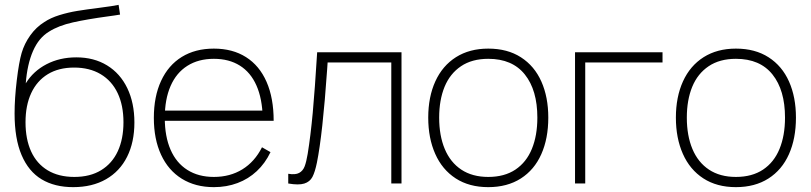

<svg xmlns="http://www.w3.org/2000/svg" viewBox="-20 -755 3335 790"><path d="M281 15Q205 15 151.2 -17.2Q97.5 -49.5 68.8 -117Q40 -184.5 40 -288Q40 -349.5 49 -424.5Q58 -499.5 69 -537Q80.5 -576 104.8 -609.8Q129 -643.5 162 -664Q188 -681.5 224.5 -692.8Q261 -704 297.5 -710Q334 -716 386 -722.5Q448 -730.5 468 -735L474 -695Q463 -693 450.2 -691.2Q437.5 -689.5 423.5 -687.5Q339 -676 279.8 -662.8Q220.5 -649.5 182 -625Q139.5 -599.5 115.8 -545Q92 -490.5 86 -412Q117 -462.5 171.5 -490.8Q226 -519 294 -519Q366.5 -519 420.5 -486Q474.5 -453 503.8 -392.2Q533 -331.5 533 -251Q533 -170 503 -110Q473 -50 416.2 -17.5Q359.5 15 281 15ZM286 -27Q351 -27 396.2 -54.8Q441.5 -82.5 464.8 -133Q488 -183.5 488 -252Q488 -321.5 464 -372Q440 -422.5 394.2 -449.8Q348.5 -477 285 -477Q221.5 -477 176.8 -449.8Q132 -422.5 108.5 -372Q85 -321.5 85 -252Q85 -182.5 108 -132Q131 -81.5 176.2 -54.2Q221.5 -27 286 -27Z M860 15Q784 15 728.2 -19.5Q672.5 -54 642.8 -118.2Q613 -182.5 613 -270Q613 -358 642.8 -422.2Q672.5 -486.5 728 -520.8Q783.5 -555 860 -555Q937 -555 992.2 -520Q1047.5 -485 1076.8 -418.2Q1106 -351.5 1106 -258H1061V-272Q1059 -349.5 1035.2 -403.2Q1011.5 -457 967 -485Q922.5 -513 860 -513Q796.5 -513 751 -484.2Q705.5 -455.5 681.8 -401Q658 -346.5 658 -270Q658 -193.5 681.8 -139Q705.5 -84.5 751 -55.8Q796.5 -27 860 -27Q926.5 -27 977.2 -58.2Q1028 -89.5 1058 -149L1093 -129Q1071 -83 1036.5 -50.8Q1002 -18.5 957.2 -1.8Q912.5 15 860 15ZM640 -258V-300H1080V-258Z M1166 -40Q1195 -35 1210.8 -43.5Q1226.5 -52 1233.5 -70.5Q1240.5 -89 1246 -122Q1258 -196 1266.8 -291Q1275.5 -386 1285 -540H1632V0H1590V-498H1328L1326 -468.5Q1307.5 -202 1284 -86Q1276 -47 1265.5 -27Q1255 -7 1232 0.2Q1209 7.5 1166 0Z M1989 15Q1910.5 15 1855 -21Q1799.5 -57 1770.8 -121.8Q1742 -186.5 1742 -271Q1742 -356 1771.2 -420.2Q1800.5 -484.5 1856.2 -519.8Q1912 -555 1989 -555Q2068 -555 2123.5 -519.2Q2179 -483.5 2207.5 -419.5Q2236 -355.5 2236 -271Q2236 -185 2207.2 -120.5Q2178.5 -56 2122.8 -20.5Q2067 15 1989 15ZM1989 -27Q2055.5 -27 2100.8 -57.2Q2146 -87.5 2168.5 -142.5Q2191 -197.5 2191 -271Q2191 -384 2139.5 -448.5Q2088 -513 1989 -513Q1922 -513 1876.8 -482.5Q1831.5 -452 1809.2 -397.8Q1787 -343.5 1787 -271Q1787 -197 1810 -142Q1833 -87 1878.2 -57Q1923.5 -27 1989 -27Z M2346 0V-540H2706V-498H2388V0Z M3008 15Q2929.5 15 2874 -21Q2818.5 -57 2789.8 -121.8Q2761 -186.5 2761 -271Q2761 -356 2790.2 -420.2Q2819.5 -484.5 2875.2 -519.8Q2931 -555 3008 -555Q3087 -555 3142.5 -519.2Q3198 -483.5 3226.5 -419.5Q3255 -355.5 3255 -271Q3255 -185 3226.2 -120.5Q3197.5 -56 3141.8 -20.5Q3086 15 3008 15ZM3008 -27Q3074.5 -27 3119.8 -57.2Q3165 -87.5 3187.5 -142.5Q3210 -197.5 3210 -271Q3210 -384 3158.5 -448.5Q3107 -513 3008 -513Q2941 -513 2895.8 -482.5Q2850.5 -452 2828.2 -397.8Q2806 -343.5 2806 -271Q2806 -197 2829 -142Q2852 -87 2897.2 -57Q2942.5 -27 3008 -27Z"/></svg>

Font: Hauora
Style: Regular
Weight: 400
Designer: Wayne Shih
Foundry: WCYS
Version: Version 1.001